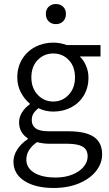

<svg xmlns="http://www.w3.org/2000/svg" viewBox="-20 -709 540 955"><path d="M47 95Q47 64 65.5 35Q84 6 118 -17V-21Q99 -33 87 -53Q75 -73 75 -100Q75 -128 90.5 -151.5Q106 -175 128 -190V-194Q102 -215 84 -249Q66 -283 66 -324Q66 -375 90 -414.5Q114 -454 155 -475.5Q196 -497 245 -497Q278 -497 312 -485H480V-428H377Q396 -410 408 -382Q420 -354 420 -323Q420 -273 397 -234.5Q374 -196 334 -175Q294 -154 245 -154Q205 -154 171 -171Q155 -158 146.5 -144.5Q138 -131 138 -111Q138 -85 157.5 -70.5Q177 -56 224 -56H321Q406 -56 447 -28Q488 0 488 59Q488 103 458 141.5Q428 180 373 203Q318 226 247 226Q156 226 101.5 191Q47 156 47 95ZM353 -324Q353 -378 322 -410.5Q291 -443 245 -443Q199 -443 167.5 -410.5Q136 -378 136 -324Q136 -271 167.5 -237.5Q199 -204 245 -204Q290 -204 321.5 -237.5Q353 -271 353 -324ZM416 69Q416 35 391 20.5Q366 6 315 6H226Q195 6 164 -2Q111 35 111 85Q111 126 150 150Q189 174 257 174Q303 174 339.5 159.5Q376 145 396 120.5Q416 96 416 69ZM208 -640Q208 -662 222 -675.5Q236 -689 258 -689Q280 -689 294 -675.5Q308 -662 308 -640Q308 -617 294 -603Q280 -589 258 -589Q236 -589 222 -603Q208 -617 208 -640Z"/></svg>

Font: Assistant-zap
Style: zap
Weight: 400
Designer: Hebrew By Ben Nathan, Latin by Paul Hunt
Version: Version 2.001